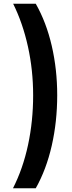

<svg xmlns="http://www.w3.org/2000/svg" viewBox="-20 -852 387 1037"><path d="M50 165Q104 59 131.5 -69.5Q159 -198 159 -337Q159 -473 131 -600Q103 -727 51 -832H173Q230 -732 259.5 -604.5Q289 -477 289 -338Q289 -195 259.5 -65.5Q230 64 173 165Z"/></svg>

Font: Noto Sans Gurmukhi ExtraCondensed ExtraBold
Style: Regular
Weight: 800
Width: 2
Designer: Jelle Bosma - Monotype Design Team
Foundry: Monotype Imaging Inc.
Version: Version 2.004; ttfautohint (v1.8.4.7-5d5b)